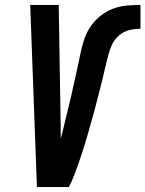

<svg xmlns="http://www.w3.org/2000/svg" viewBox="-20 -755 587 775"><path d="M129 0 111 -490 102 -735H217L225 -245Q225 -233 225 -220.5Q225 -208 225 -195Q233 -224 239.5 -252Q246 -280 253 -308Q260 -336 266.5 -364Q273 -392 279 -420Q285 -448 291.5 -476.5Q298 -505 303.5 -533Q309 -561 317.5 -589Q326 -617 342 -642.5Q358 -668 382 -688Q406 -708 434 -719Q462 -730 490.5 -732.5Q519 -735 547 -735V-639Q525 -639 502 -633.5Q479 -628 460.5 -612Q442 -596 432 -574.5Q422 -553 416.5 -530.5Q411 -508 405.5 -486Q400 -464 395 -441.5Q390 -419 384 -397Q378 -375 372.5 -352.5Q367 -330 361 -308Q355 -286 348.5 -263.5Q342 -241 336 -219Q330 -197 323 -175Q316 -153 309 -131Q302 -109 294 -87Q286 -65 277.5 -43Q269 -21 258 0Z"/></svg>

Font: Iosevka SS04 Oblique
Style: Bold
Weight: 700
Italic angle: -9°
Monospace: yes
Designer: Belleve Invis
Foundry: Belleve Invis
Version: Version 19.0.0; ttfautohint (v1.8.4)